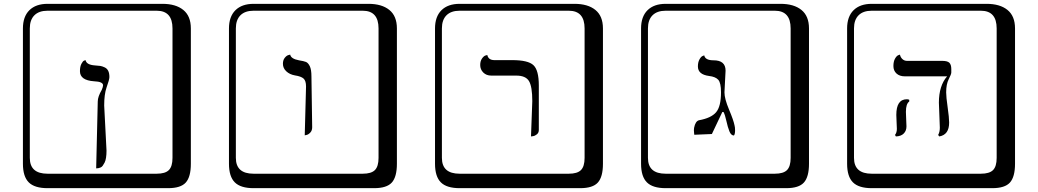

<svg xmlns="http://www.w3.org/2000/svg" viewBox="-20 -774 5438 1006"><path d="M483.9 107.9 492.2 -242.2Q492.2 -267.1 513.2 -303.2Q520 -319.3 520 -327.1Q520 -346.2 473.1 -348.1Q398.9 -353 398.9 -400.9Q398.9 -424.8 406.5 -439.5Q414.1 -454.1 420.9 -456.5L428.2 -459Q433.1 -434.1 478 -431.2Q496.1 -430.2 506.1 -428.5Q516.1 -426.8 528.6 -420.9Q541 -415 547.1 -402.6Q553.2 -390.1 553.2 -370.1Q553.2 -356.9 538.1 -314.9Q525.9 -279.8 525.9 -221.2L538.1 15.1Q538.1 36.1 535.6 52Q533.2 67.9 528.1 77.9Q522.9 87.9 518.1 94.5Q513.2 101.1 507.1 103.5Q501 106 496.6 106.9Q492.2 107.9 487.8 107.9ZM229 -717.8Q184.1 -717.8 160.2 -693.8Q136.2 -669.9 136.2 -625V53.2Q136.2 136.2 229 136.2H800.8Q845.7 136.2 864.7 117.2Q883.8 98.1 883.8 53.2V-625Q883.8 -717.8 800.8 -717.8ZM980 84Q980 152.8 953.4 182.4Q926.8 211.9 860.8 211.9H229Q161.1 211.9 130.6 181.4Q100.1 150.9 100.1 84V-625Q100.1 -687 134 -720.5Q168 -753.9 229 -753.9H831.1Q900.9 -753.9 940.4 -721.9Q980 -689.9 980 -625Z M1576.7 -64.9 1583.5 -320.8Q1583.5 -350.6 1570.6 -362.3Q1557.6 -374 1525.4 -378.9Q1497.6 -383.8 1480 -400.4Q1462.4 -417 1462.4 -439.9Q1462.4 -459 1471.9 -470.9Q1481.4 -482.9 1491.2 -485.4L1500.5 -487.8Q1504.4 -465.8 1546.4 -458Q1571.3 -454.1 1583 -449.5Q1594.7 -444.8 1603.3 -427Q1611.8 -409.2 1611.8 -374L1615.7 -106.9Q1615.7 -89.8 1605.7 -79.3Q1595.7 -68.8 1585.9 -66.9ZM1308.6 -717.8Q1263.7 -717.8 1239.7 -693.8Q1215.8 -669.9 1215.8 -625V53.2Q1215.8 136.2 1308.6 136.2H1880.4Q1925.3 136.2 1944.3 117.2Q1963.4 98.1 1963.4 53.2V-625Q1963.4 -717.8 1880.4 -717.8ZM2059.6 84Q2059.6 152.8 2033 182.4Q2006.3 211.9 1940.4 211.9H1308.6Q1240.7 211.9 1210.2 181.4Q1179.7 150.9 1179.7 84V-625Q1179.7 -687 1213.6 -720.5Q1247.6 -753.9 1308.6 -753.9H1910.6Q1980.5 -753.9 2020 -721.9Q2059.6 -689.9 2059.6 -625Z M2762.2 -59.1 2769 -244.1Q2769 -320.3 2751.7 -349.1Q2734.4 -377.9 2685.1 -377.9H2554.2Q2528.3 -377.9 2512.2 -394Q2496.1 -410.2 2496.1 -433.1Q2496.1 -454.1 2505.6 -467.5Q2515.1 -481 2524.4 -483.4L2533.2 -485.8Q2539.1 -459 2570.3 -459H2664.1Q2747.1 -459 2775.1 -432.4Q2803.2 -405.8 2803.2 -326.2V-92.8Q2803.2 -78.6 2793.2 -70.3Q2783.2 -62 2772.5 -60.5ZM2388.2 -717.8Q2343.3 -717.8 2319.3 -693.8Q2295.4 -669.9 2295.4 -625V53.2Q2295.4 136.2 2388.2 136.2H2960Q3004.9 136.2 3023.9 117.2Q3043 98.1 3043 53.2V-625Q3043 -717.8 2960 -717.8ZM3139.2 84Q3139.2 152.8 3112.5 182.4Q3085.9 211.9 3020 211.9H2388.2Q2320.3 211.9 2289.8 181.4Q2259.3 150.9 2259.3 84V-625Q2259.3 -687 2293.2 -720.5Q2327.1 -753.9 2388.2 -753.9H2990.2Q3060.1 -753.9 3099.6 -721.9Q3139.2 -689.9 3139.2 -625Z M3775.9 -290Q3775.9 -256.8 3799.8 -200Q3823.7 -143.1 3828.6 -117.2Q3831.5 -107.4 3831.5 -90.8Q3831.5 -71.8 3825.7 -64Q3810.5 -64 3801.8 -85.9Q3793 -107.9 3785.9 -140.4Q3778.8 -172.9 3771 -187H3764.6L3710 -71.8L3617.7 -67.9Q3617.7 -69.8 3616.7 -77.9Q3615.7 -85.9 3615.7 -91.8Q3615.7 -98.6 3616.7 -104Q3623.5 -139.2 3642.6 -144Q3705.6 -155.3 3731.7 -185.5Q3757.8 -215.8 3757.8 -290Q3757.8 -339.8 3743.4 -356Q3729 -372.1 3694.8 -376Q3636.7 -383.8 3636.7 -425.8Q3636.7 -447.8 3644.8 -462.4Q3652.8 -477.1 3661.1 -480.5L3669.9 -483.9Q3674.8 -458 3718.8 -458Q3781.7 -458 3781.7 -403.8Q3781.7 -390.6 3778.8 -347.9Q3775.9 -305.2 3775.9 -290ZM3467.8 -717.8Q3422.9 -717.8 3398.9 -693.8Q3375 -669.9 3375 -625V53.2Q3375 136.2 3467.8 136.2H4039.6Q4084.5 136.2 4103.5 117.2Q4122.6 98.1 4122.6 53.2V-625Q4122.6 -717.8 4039.6 -717.8ZM4218.8 84Q4218.8 152.8 4192.1 182.4Q4165.5 211.9 4099.6 211.9H3467.8Q3399.9 211.9 3369.4 181.4Q3338.9 150.9 3338.9 84V-625Q3338.9 -687 3372.8 -720.5Q3406.7 -753.9 3467.8 -753.9H4069.8Q4139.6 -753.9 4179.2 -721.9Q4218.8 -689.9 4218.8 -625Z M4726.6 -188Q4726.6 -180.2 4728 -149.7Q4729.5 -119.1 4729.5 -111.8Q4729.5 -88.9 4715.3 -74.5Q4701.2 -60.1 4674.3 -59.1L4669.4 -66.9Q4679.2 -79.1 4679.2 -99.1Q4679.2 -106 4677.7 -135.5Q4676.3 -165 4676.3 -171.9Q4676.3 -253.9 4731.4 -253.9Q4740.2 -253.9 4744.1 -251V-242.2Q4726.6 -230 4726.6 -188ZM4937.5 -290Q4937.5 -266.1 4945.3 -211.7Q4953.1 -157.2 4953.1 -131.8Q4953.1 -67.9 4901.4 -59.1L4895.5 -66.9Q4904.3 -82 4904.3 -105Q4904.3 -121.1 4901.9 -170.7Q4899.4 -220.2 4899.4 -235.8Q4899.4 -324.7 4942.4 -374H4721.2Q4693.4 -374 4677.2 -388.9Q4661.1 -403.8 4661.1 -428Q4661.1 -452.1 4669.7 -467Q4678.2 -481.9 4687 -484.9L4695.3 -487.8Q4698.2 -473.6 4708.3 -464.4Q4718.3 -455.1 4732.4 -455.1H4916.5Q4944.3 -455.1 4954.3 -445.1Q4964.4 -435.1 4964.4 -412.1V-394Q4964.4 -385.3 4950.9 -359.1Q4937.5 -333 4937.5 -290ZM4547.4 -717.8Q4502.4 -717.8 4478.5 -693.8Q4454.6 -669.9 4454.6 -625V53.2Q4454.6 136.2 4547.4 136.2H5119.1Q5164.1 136.2 5183.1 117.2Q5202.1 98.1 5202.1 53.2V-625Q5202.1 -717.8 5119.1 -717.8ZM5298.3 84Q5298.3 152.8 5271.7 182.4Q5245.1 211.9 5179.2 211.9H4547.4Q4479.5 211.9 4449 181.4Q4418.5 150.9 4418.5 84V-625Q4418.5 -687 4452.4 -720.5Q4486.3 -753.9 4547.4 -753.9H5149.4Q5219.2 -753.9 5258.8 -721.9Q5298.3 -689.9 5298.3 -625Z"/></svg>

Font: Linux Biolinum Keyboard
Style: Regular
Weight: 700
Designer: Philipp H. Poll
Foundry: Philipp H. Poll
Version: Version 0.6.1 ; ttfautohint (v0.9)